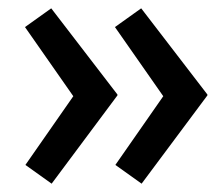

<svg xmlns="http://www.w3.org/2000/svg" viewBox="-20 -491 531 461"><path d="M320 -50 257 -95 372 -260 256 -426 319 -471 478 -264V-262ZM40 -426 103 -471 262 -264V-262L104 -50L41 -95L156 -260Z"/></svg>

Font: Easer Grotesk
Style: Regular
Weight: 400
Designer: Boardeaser, Bonnie Shaver-Troup, Thomas Jockin
Foundry: Lexend
Version: Version 1.008;Glyphs 3.1.2 (3151)